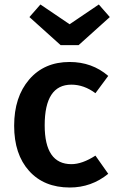

<svg xmlns="http://www.w3.org/2000/svg" viewBox="-20 -820 518 855"><path d="M420 -800 469 -744 330 -619H250L111 -744L160 -800L290 -712ZM290 -544Q390 -544 462 -482L405 -405Q354 -443 298 -443Q179 -443 179 -262Q179 -89 298 -89Q346 -89 405 -127L462 -46Q387 15 291 15Q176 15 109.5 -59Q43 -133 43 -260Q43 -388 110 -466Q177 -544 290 -544Z"/></svg>

Font: FiraGO Medium
Style: Regular
Weight: 500
Designer: bBox Type
Foundry: bBox Type GmbH
Version: Version 1.001;PS 001.001;hotconv 1.0.88;makeotf.lib2.5.64775